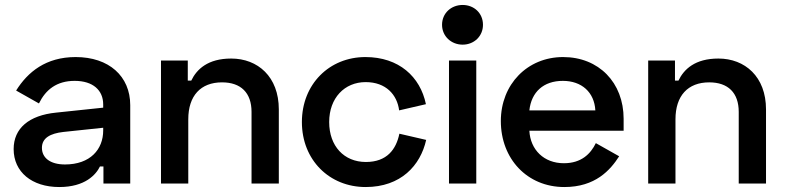

<svg xmlns="http://www.w3.org/2000/svg" viewBox="-20 -740 3167 774"><path d="M45 -375 137 -323C164 -378 208 -414 281 -414C355 -414 396 -376 396 -319V-306L206 -286C97 -275 35 -223 35 -139C35 -47 108 14 219 14C323 14 367 -36 383 -69H397V0H505V-316C505 -433 419 -510 285 -510C165 -510 92 -450 45 -375ZM149 -144C149 -184 183 -202 235 -208L396 -225V-214C396 -138 344 -77 242 -77C182 -77 149 -104 149 -144Z M629 -496V0H739V-259C739 -354 789 -408 875 -408C951 -408 994 -366 994 -289V0H1104V-299C1104 -431 1019 -504 912 -504C818 -504 773 -461 751 -415H737V-496Z M1197 -248C1197 -95 1308 14 1454 14C1596 14 1675 -73 1698 -176L1590 -201C1577 -138 1540 -87 1455 -87C1367 -87 1307 -151 1307 -248C1307 -345 1369 -409 1454 -409C1536 -409 1581 -358 1589 -295L1697 -320C1674 -431 1588 -510 1453 -510C1308 -510 1197 -401 1197 -248Z M1762 -640C1762 -594 1799 -560 1845 -560C1891 -560 1927 -594 1927 -640C1927 -687 1891 -720 1845 -720C1799 -720 1762 -687 1762 -640ZM1900 -496H1790V0H1900Z M1999 -252C1999 -100 2105 14 2255 14C2380 14 2440 -54 2476 -110L2382 -163C2361 -120 2324 -82 2253 -82C2173 -82 2118 -136 2114 -213H2494V-261C2494 -407 2394 -510 2250 -510C2106 -510 1999 -400 1999 -252ZM2114 -295C2122 -369 2171 -414 2249 -414C2325 -414 2376 -368 2380 -295Z M2593 -496V0H2703V-259C2703 -354 2753 -408 2839 -408C2915 -408 2958 -366 2958 -289V0H3068V-299C3068 -431 2983 -504 2876 -504C2782 -504 2737 -461 2715 -415H2701V-496Z"/></svg>

Font: Space Text SemiBold
Style: Regular
Weight: 600
Designer: Florian Karsten (Space Text), Colophon Foundry (Space Mono)
Foundry: Florian Karsten
Version: Version 1.003;PS 001.003;hotconv 1.0.88;makeotf.lib2.5.64775